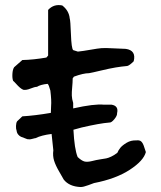

<svg xmlns="http://www.w3.org/2000/svg" viewBox="-20 -697 648 774"><path d="M305 57Q259 55 237 27Q234 21 219 -4.5Q204 -30 198 -49.5Q192 -69 195 -91L188 -157Q147 -152 123 -140Q120 -140 113.5 -138Q107 -136 103 -135.5Q99 -135 90 -136Q88 -137 79.5 -140Q71 -143 65 -145.5Q59 -148 53.5 -154.5Q48 -161 47 -170Q44 -177 44.5 -189.5Q45 -202 49 -208L70 -228Q121 -231 185 -242L186 -270Q188 -291 183 -332Q177 -355 172 -359Q143 -356 129 -347Q120 -347 103 -340Q86 -333 74 -335Q67 -338 60 -344Q53 -350 45.5 -358.5Q38 -367 33 -371Q29 -381 30 -399Q31 -417 37 -426L70 -455Q115 -456 167 -465L174 -473V-657Q197 -682 231 -675Q258 -654 261 -623Q264 -615 266 -558.5Q268 -502 275 -495L294 -489Q314 -491 345 -496.5Q376 -502 390 -503Q404 -504 441 -502L487 -500Q530 -494 519 -450Q502 -433 493 -431Q470 -429 446 -425Q422 -421 386.5 -412.5Q351 -404 339 -402Q316 -402 278 -388L273 -381Q273 -366 271 -345.5Q269 -325 269.5 -311.5Q270 -298 275 -282V-260Q360 -279 399 -275H430Q459 -270 452 -241Q453 -231 441 -216.5Q429 -202 421 -203Q382 -200 309 -183L276 -174Q280 -96 293 -64Q309 -49 320.5 -46Q332 -43 352 -48Q367 -52 383.5 -54.5Q400 -57 408 -58.5Q416 -60 428 -65.5Q440 -71 453 -81Q457 -91 465 -101Q473 -111 490.5 -121.5Q508 -132 529 -131Q543 -133 550 -126Q557 -119 562 -102L568 -84Q559 -49 503 -12.5Q447 24 359 41Q356 42 336 49.5Q316 57 305 57Z"/></svg>

Font: Excalifont
Style: Regular
Weight: 400
Designer: Your Own Font Foundry (Virgil); Ján Filípek / DizajnDesign (Excalifont, modifications)
Foundry: Your Own Font Foundry (Virgil); Ján Filípek / DizajnDesign (Excalifont, modifications)
Version: Version 1.000;Glyphs 3.2 (3227)